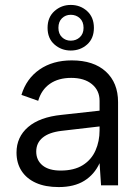

<svg xmlns="http://www.w3.org/2000/svg" viewBox="-20 -752 568 779"><path d="M361 -639Q361 -596 333.5 -571.5Q306 -547 267 -547Q229 -547 201 -571.5Q173 -596 173 -639Q173 -682 201 -707Q229 -732 267 -732Q306 -732 333.5 -707Q361 -682 361 -639ZM319 -639Q319 -664 304 -678Q289 -692 267 -692Q246 -692 231.5 -678Q217 -664 217 -639Q217 -615 231.5 -601Q246 -587 267 -587Q289 -587 304 -601Q319 -615 319 -639ZM390 0 384 -90Q363 -44 322 -18.5Q281 7 218 7Q164 7 126 -10Q88 -27 67.5 -58.5Q47 -90 47 -133Q47 -196 94 -236.5Q141 -277 230 -286L384 -303V-343Q384 -385 353 -410.5Q322 -436 269 -436Q217 -436 182.5 -412Q148 -388 135 -343L67 -367Q87 -433 140.5 -470Q194 -507 271 -507Q360 -507 409.5 -461.5Q459 -416 459 -338V0ZM384 -239 229 -221Q179 -215 153 -193.5Q127 -172 127 -137Q127 -102 152.5 -81Q178 -60 226 -60Q281 -60 316 -82Q351 -104 367.5 -141.5Q384 -179 384 -223Z"/></svg>

Font: Albert Sans
Style: Regular
Weight: 400
Designer: Andreas Rasmussen
Foundry: a.Foundry
Version: Version 1.025